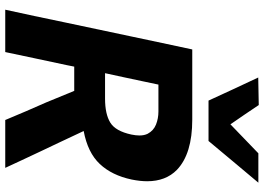

<svg xmlns="http://www.w3.org/2000/svg" viewBox="-157 -849 1006 732"><g transform="rotate(90 346.0 -483.0)"><path d="M17 0Q29.5 -57.5 41 -111Q52 -164.5 66.5 -232.5L117.5 -473.5Q132.5 -543.5 144 -598.5Q155.5 -653.5 168.5 -713H436Q566.5 -713 627.5 -654.5Q671 -612 671 -541Q671 -514 664.5 -482Q648.5 -406.5 605.2 -360.5Q562 -314.5 479.5 -299L522.5 -207.5Q538 -174.5 556 -137Q573.5 -99 590.5 -63.5Q607 -27.5 620 0H437.5Q419.5 -42 403.5 -80.5Q387 -118.5 370.5 -156L326.5 -263H234L228 -233Q213.5 -164.5 202 -111.2Q190.5 -58 178.5 0ZM405 -584H302.5Q295.5 -553 289 -520Q282 -487 274 -449.5L259 -380.5H356Q415 -380.5 447.5 -400.5Q480 -420.5 493 -481Q496.5 -498 496.5 -511.5Q496.5 -530 490 -543Q478 -565.5 454.8 -574.8Q431.5 -584 405 -584ZM363.5 -775Q341.5 -823 319.5 -870.5Q297.5 -917.5 275.5 -964.5L380.5 -966.5Q398 -939.5 416.5 -913Q435 -886 454 -858.5Q482 -885.5 509.5 -912L564.5 -965H676.5Q636 -917 596.8 -870Q557.5 -823 517.5 -775Z"/></g></svg>

Font: Heraclito
Style: Bold Italic
Weight: 700
Italic angle: -12°
Designer: Kostas Bartsokas (font) & Cristiano Sobral (main changes)
Foundry: Kostas Bartsokas (font) & Cristiano Sobral (main changes)
Version: Version 1.00;July 8, 2020;FontCreator 13.0.0.2655 64-bit